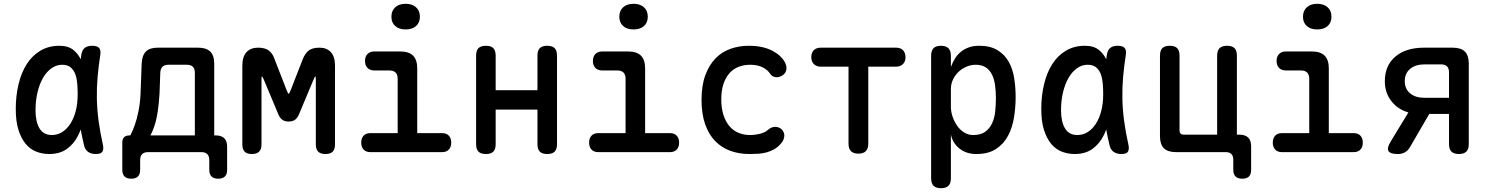

<svg xmlns="http://www.w3.org/2000/svg" viewBox="-20 -801 7840 1011"><path d="M239 10Q203 10 171 -2.5Q139 -15 115.5 -43Q92 -71 77.5 -116Q63 -161 63 -227Q63 -296 77.5 -357Q92 -418 120.5 -463Q149 -508 192.5 -534Q236 -560 293 -560Q341 -560 369 -536Q391 -517 405 -489Q406 -500 408 -511Q412 -538 426.5 -549Q441 -560 465 -560Q492 -560 502 -548.5Q512 -537 508 -511Q499 -453 494 -397Q489 -341 490 -283.5Q491 -226 499 -165.5Q507 -105 522 -38Q527 -14 519 -2Q511 10 485 10Q459 10 443 -2Q427 -14 422 -38Q412 -80 405 -119Q399 -103 392 -89Q370 -44 332.5 -17Q295 10 239 10ZM253 -90Q282 -90 306.5 -105Q331 -120 349.5 -148Q368 -176 378.5 -215.5Q389 -255 389 -305Q389 -330 387 -357.5Q385 -385 377.5 -407.5Q370 -430 353.5 -445Q337 -460 307 -460Q277 -460 251 -441.5Q225 -423 206.5 -391Q188 -359 177.5 -315Q167 -271 167 -221Q167 -160 188 -125Q209 -90 253 -90Z M671 140Q648 140 636 128.5Q624 117 624 93V-50Q624 -69 633.5 -78.5Q643 -88 662 -88H666Q677 -107 689 -140.5Q701 -174 709.5 -217Q718 -260 720 -307L726 -466Q728 -509 748 -529.5Q768 -550 811 -550H1023Q1066 -550 1087 -529.5Q1108 -509 1108 -466V-88H1116Q1146 -88 1161 -73Q1176 -58 1176 -28V93Q1176 117 1164 128.5Q1152 140 1129 140Q1106 140 1094 128.5Q1082 117 1082 93V42Q1082 21 1071.5 10.5Q1061 0 1040 0H760Q739 0 728.5 10.5Q718 21 718 42V93Q718 117 706 128.5Q694 140 671 140ZM1006 -418Q1006 -439 995.5 -449.5Q985 -460 964 -460H867Q846 -460 835.5 -449.5Q825 -439 824 -418L820 -308Q817 -258 810.5 -214Q804 -170 793 -137.5Q782 -105 772 -88H1006Z M1744 -41Q1744 -15 1732 -2.5Q1720 10 1694 10Q1668 10 1655.5 -2.5Q1643 -15 1643 -41V-382Q1643 -397 1641 -398H1640Q1637 -397 1631 -382L1556 -203Q1548 -182 1535 -171.5Q1522 -161 1500 -161Q1478 -161 1465 -171.5Q1452 -182 1444 -203L1369 -382Q1362 -398 1359 -398Q1357 -398 1357 -382V-41Q1357 -15 1344.5 -2.5Q1332 10 1306 10Q1280 10 1268 -2.5Q1256 -15 1256 -41V-454Q1256 -503 1278 -526.5Q1300 -550 1339 -550Q1358 -550 1372 -546Q1386 -542 1396 -534.5Q1406 -527 1413.5 -515.5Q1421 -504 1426 -489L1489 -327Q1497 -307 1500 -307Q1503 -307 1511 -327L1574 -489Q1586 -519 1605 -534.5Q1624 -550 1663 -550Q1700 -550 1722 -526.5Q1744 -503 1744 -456Z M2308 -100Q2331 -100 2343.5 -86.5Q2356 -73 2356 -50Q2356 -27 2343.5 -13.5Q2331 0 2308 0H1930Q1907 0 1894.5 -13.5Q1882 -27 1882 -50Q1882 -73 1894.5 -86.5Q1907 -100 1930 -100H2074V-386Q2074 -408 2063 -419Q2052 -430 2030 -430H1951Q1928 -430 1915 -443.5Q1902 -457 1902 -480Q1902 -503 1915 -516.5Q1928 -530 1951 -530H2088Q2133 -530 2155 -508Q2177 -486 2177 -441V-100ZM2116 -646Q2081 -646 2061 -664Q2041 -682 2041 -713Q2041 -744 2061 -762.5Q2081 -781 2116 -781Q2151 -781 2171 -762.5Q2191 -744 2191 -713Q2191 -682 2171 -664Q2151 -646 2116 -646Z M2539 10Q2512 10 2499.5 -2.5Q2487 -15 2487 -42V-508Q2487 -535 2499.5 -547.5Q2512 -560 2539 -560Q2565 -560 2577.5 -547.5Q2590 -535 2590 -508V-326H2810V-508Q2810 -535 2822.5 -547.5Q2835 -560 2861 -560Q2888 -560 2900.5 -547.5Q2913 -535 2913 -508V-42Q2913 -15 2900.5 -2.5Q2888 10 2861 10Q2835 10 2822.5 -2.5Q2810 -15 2810 -42V-224H2590V-42Q2590 -15 2577.5 -2.5Q2565 10 2539 10Z M3508 -100Q3531 -100 3543.5 -86.5Q3556 -73 3556 -50Q3556 -27 3543.5 -13.5Q3531 0 3508 0H3130Q3107 0 3094.5 -13.5Q3082 -27 3082 -50Q3082 -73 3094.5 -86.5Q3107 -100 3130 -100H3274V-386Q3274 -408 3263 -419Q3252 -430 3230 -430H3151Q3128 -430 3115 -443.5Q3102 -457 3102 -480Q3102 -503 3115 -516.5Q3128 -530 3151 -530H3288Q3333 -530 3355 -508Q3377 -486 3377 -441V-100ZM3316 -646Q3281 -646 3261 -664Q3241 -682 3241 -713Q3241 -744 3261 -762.5Q3281 -781 3316 -781Q3351 -781 3371 -762.5Q3391 -744 3391 -713Q3391 -682 3371 -664Q3351 -646 3316 -646Z M3674 -275Q3674 -351 3694 -405Q3714 -459 3747.5 -493.5Q3781 -528 3826.5 -544Q3872 -560 3922 -560Q3962 -560 3993 -553Q4024 -546 4047.5 -533.5Q4071 -521 4087 -506Q4103 -491 4112 -475Q4125 -450 4120 -431Q4115 -412 4097 -402Q4079 -392 4061.5 -395Q4044 -398 4035 -413Q4023 -432 3996.5 -446Q3970 -460 3930 -460Q3897 -460 3869 -449Q3841 -438 3821 -415.5Q3801 -393 3789.5 -359Q3778 -325 3778 -278Q3778 -231 3789.5 -195.5Q3801 -160 3821 -136.5Q3841 -113 3869 -101.5Q3897 -90 3928 -90Q3955 -90 3981.5 -96.5Q4008 -103 4025 -118Q4039 -131 4058 -133Q4077 -135 4095 -121Q4101 -115 4105.5 -106.5Q4110 -98 4110 -88Q4110 -78 4106 -67Q4102 -56 4092 -45Q4077 -27 4058 -16Q4039 -5 4018 1Q3997 7 3974 8.5Q3951 10 3927 10Q3871 10 3825 -7Q3779 -24 3745.5 -58.5Q3712 -93 3693 -147Q3674 -201 3674 -275Z M4448 -450H4302Q4279 -450 4265.5 -463.5Q4252 -477 4252 -500Q4252 -523 4265 -536.5Q4278 -550 4302 -550H4698Q4722 -550 4735 -536.5Q4748 -523 4748 -500Q4748 -477 4734.5 -463.5Q4721 -450 4698 -450H4552V-44Q4552 -18 4539 -5Q4526 8 4500 8Q4474 8 4461 -5Q4448 -18 4448 -44Z M4935 -560Q4961 -560 4974 -547Q4987 -534 4987 -508V-448Q4996 -473 5009 -493.5Q5022 -514 5040 -528.5Q5058 -543 5081.5 -551.5Q5105 -560 5136 -560Q5195 -560 5233 -536.5Q5271 -513 5292 -475Q5313 -437 5320.5 -388.5Q5328 -340 5328 -290Q5328 -237 5319.5 -183.5Q5311 -130 5288.5 -87Q5266 -44 5225.5 -17Q5185 10 5121 10Q5068 10 5032 -19Q4996 -48 4987 -93V138Q4987 165 4974 177.5Q4961 190 4935 190Q4909 190 4896 177.5Q4883 165 4883 138V-508Q4883 -534 4895.5 -547Q4908 -560 4935 -560ZM5118 -460Q5092 -460 5068 -449.5Q5044 -439 5026 -421.5Q5008 -404 4997.5 -381Q4987 -358 4987 -333V-239Q4987 -214 4995.5 -188Q5004 -162 5019 -140Q5034 -118 5056 -104Q5078 -90 5104 -90Q5144 -90 5167.5 -107Q5191 -124 5204 -152Q5217 -180 5220.5 -215Q5224 -250 5224 -286Q5224 -321 5219.5 -353Q5215 -385 5203 -409Q5191 -433 5170 -446.5Q5149 -460 5118 -460Z M5639 10Q5603 10 5571 -2.5Q5539 -15 5515.5 -43Q5492 -71 5477.5 -116Q5463 -161 5463 -227Q5463 -296 5477.5 -357Q5492 -418 5520.5 -463Q5549 -508 5592.5 -534Q5636 -560 5693 -560Q5741 -560 5769 -536Q5791 -517 5805 -489Q5806 -500 5808 -511Q5812 -538 5826.5 -549Q5841 -560 5865 -560Q5892 -560 5902 -548.5Q5912 -537 5908 -511Q5899 -453 5894 -397Q5889 -341 5890 -283.5Q5891 -226 5899 -165.5Q5907 -105 5922 -38Q5927 -14 5919 -2Q5911 10 5885 10Q5859 10 5843 -2Q5827 -14 5822 -38Q5812 -80 5805 -119Q5799 -103 5792 -89Q5770 -44 5732.5 -17Q5695 10 5639 10ZM5653 -90Q5682 -90 5706.5 -105Q5731 -120 5749.5 -148Q5768 -176 5778.5 -215.5Q5789 -255 5789 -305Q5789 -330 5787 -357.5Q5785 -385 5777.5 -407.5Q5770 -430 5753.5 -445Q5737 -460 5707 -460Q5677 -460 5651 -441.5Q5625 -423 5606.5 -391Q5588 -359 5577.5 -315Q5567 -271 5567 -221Q5567 -160 5588 -125Q5609 -90 5653 -90Z M6568 93Q6568 117 6556.5 128.5Q6545 140 6521 140Q6498 140 6486 128.5Q6474 117 6474 93V40Q6474 20 6464 10Q6454 0 6434 0H6172Q6129 0 6108.5 -20.5Q6088 -41 6088 -84V-508Q6088 -535 6100.5 -547.5Q6113 -560 6139 -560Q6166 -560 6178.5 -547.5Q6191 -535 6191 -508V-113Q6191 -103 6196.5 -97.5Q6202 -92 6212 -92H6389V-508Q6389 -535 6402 -547.5Q6415 -560 6441 -560Q6468 -560 6480.5 -547.5Q6493 -535 6493 -508V-92H6505Q6537 -92 6552.5 -76.5Q6568 -61 6568 -30Z M7108 -100Q7131 -100 7143.5 -86.5Q7156 -73 7156 -50Q7156 -27 7143.5 -13.5Q7131 0 7108 0H6730Q6707 0 6694.5 -13.5Q6682 -27 6682 -50Q6682 -73 6694.5 -86.5Q6707 -100 6730 -100H6874V-386Q6874 -408 6863 -419Q6852 -430 6830 -430H6751Q6728 -430 6715 -443.5Q6702 -457 6702 -480Q6702 -503 6715 -516.5Q6728 -530 6751 -530H6888Q6933 -530 6955 -508Q6977 -486 6977 -441V-100ZM6916 -646Q6881 -646 6861 -664Q6841 -682 6841 -713Q6841 -744 6861 -762.5Q6881 -781 6916 -781Q6951 -781 6971 -762.5Q6991 -744 6991 -713Q6991 -682 6971 -664Q6951 -646 6916 -646Z M7340 10Q7300 10 7291 -6Q7282 -22 7303 -56L7396 -209Q7340 -225 7306 -269Q7272 -313 7272 -373Q7272 -456 7327.5 -503Q7383 -550 7479 -550H7629Q7673 -550 7693.5 -529.5Q7714 -509 7714 -466V-42Q7714 -15 7701 -2.5Q7688 10 7662 10Q7636 10 7623 -2.5Q7610 -15 7610 -42V-201H7506L7403 -24Q7392 -6 7376 2Q7360 10 7340 10ZM7610 -420Q7610 -441 7599.5 -451.5Q7589 -462 7568 -462H7481Q7434 -462 7405.5 -438.5Q7377 -415 7377 -374Q7377 -333 7405 -309.5Q7433 -286 7481 -286H7610Z"/></svg>

Font: Maple Mono Medium
Style: Regular
Weight: 500
Monospace: yes
Designer: subframe7536
Version: Version 7.000